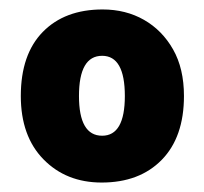

<svg xmlns="http://www.w3.org/2000/svg" viewBox="-20 -742 432 406"><path d="M369 -539Q369 -452 322 -404Q275 -356 195 -356Q120 -356 72 -405Q24 -454 24 -539Q24 -627 70.5 -674.5Q117 -722 197 -722Q246 -722 284.5 -700Q323 -678 346 -637.5Q369 -597 369 -539ZM147 -539Q147 -455 196 -455Q244 -455 244 -539Q244 -624 196 -624Q147 -624 147 -539Z"/></svg>

Font: Noto Sans Arabic Blk
Style: Regular
Weight: 900
Designer: Monotype Design Team, Nadine Chahine, Nizar Qandah and Khaled Hosny
Foundry: Monotype Imaging Inc.
Version: Version 2.012; ttfautohint (v1.8.4.7-5d5b)